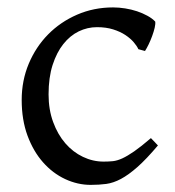

<svg xmlns="http://www.w3.org/2000/svg" viewBox="-20 -489 477 523"><path d="M410.2 -92.8Q378.4 -55.2 354.2 -33.9Q330.1 -12.7 309.6 -1.7Q289.1 9.3 269.5 12Q250 14.6 227.1 14.6Q191.4 14.6 157.5 -1.2Q123.5 -17.1 97.2 -46.9Q70.8 -76.7 54.9 -119.6Q39.1 -162.6 39.1 -216.8Q39.1 -269.5 58.3 -315.4Q77.6 -361.3 111.1 -395.3Q144.5 -429.2 189.9 -449Q235.4 -468.8 288.1 -468.8Q304.2 -468.8 321 -466.1Q337.9 -463.4 353.3 -458.3Q368.7 -453.1 381.6 -446Q394.5 -439 402.8 -430.2Q403.8 -424.3 401.4 -413.6Q398.9 -402.8 394.5 -390.9Q390.1 -378.9 384.8 -367.9Q379.4 -356.9 375 -350.1L356.9 -355Q353 -363.8 344.2 -374Q335.4 -384.3 321.5 -393.6Q307.6 -402.8 288.3 -408.9Q269 -415 244.1 -415Q218.3 -415 194.6 -403.6Q170.9 -392.1 152.6 -369.1Q134.3 -346.2 123.3 -312Q112.3 -277.8 112.3 -231.9Q112.3 -190.4 124.8 -156.5Q137.2 -122.6 158 -98.6Q178.7 -74.7 205.8 -61.8Q232.9 -48.8 262.2 -48.8Q275.9 -48.8 287.6 -50Q299.3 -51.3 313.2 -57.6Q327.1 -64 345.5 -76.7Q363.8 -89.4 391.1 -112.8Z"/></svg>

Font: Noto Serif Devanagari
Style: Bold
Weight: 700
Designer: Monotype Design Team
Foundry: Monotype Imaging Inc.
Version: Version 1.01